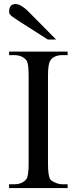

<svg xmlns="http://www.w3.org/2000/svg" viewBox="-20 -949 386 969"><path d="M25.9 0V-19H50.8Q91.8 -19 112.3 -43.9Q124.5 -59.1 124.5 -122.1V-567.9Q124.5 -630.9 113.3 -644.5Q92.3 -670.9 50.8 -670.9H25.9V-688.5H321.3V-670.9H295.9Q254.4 -670.9 235.4 -646Q222.2 -628.4 222.2 -567.9V-122.1Q222.2 -61 233.9 -43.5Q240.7 -34.7 259.3 -27.3Q276.4 -19 295.9 -19H321.3V0ZM221.2 -749.5 71.3 -845.2Q58.6 -853.5 42.2 -865Q25.9 -876.5 25.9 -889.6Q25.9 -928.7 58.6 -928.7Q71.3 -928.7 88.1 -918.9Q105 -909.2 119.1 -895L263.2 -749.5Z"/></svg>

Font: Nuosu SIL
Style: Regular
Weight: 400
Designer: Peter Constable, Alex Kotlar, Peter Martin
Foundry: SIL International
Version: Version 2.300